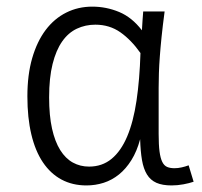

<svg xmlns="http://www.w3.org/2000/svg" viewBox="-20 -547 612 582"><path d="M566.9 3.9Q554.2 8.3 536.1 11.7Q518.1 15.1 500 15.1Q472.2 15.1 454.1 7.1Q436 -1 425.5 -18.1Q415 -35.2 410.4 -61.8Q405.8 -88.4 404.8 -125Q395 -88.4 378.4 -61.8Q361.8 -35.2 340.6 -18.1Q319.3 -1 294.2 7.1Q269 15.1 242.2 15.1Q199.7 15.1 166.5 -2.7Q133.3 -20.5 110.1 -54.9Q86.9 -89.4 75 -139.6Q63 -189.9 63 -254.9Q63 -320.3 77.6 -370.8Q92.3 -421.4 118.4 -456.1Q144.5 -490.7 180.7 -508.8Q216.8 -526.9 259.8 -526.9Q302.2 -526.9 341.1 -510.7Q379.9 -494.6 410.2 -455.1Q411.1 -470.7 412.1 -485.8Q413.1 -501 414.1 -512.2H479Q473.1 -467.8 469.7 -434.6Q466.3 -401.4 464.4 -374.8Q462.4 -348.1 461.7 -325.7Q460.9 -303.2 460.9 -280.8V-141.1Q460.9 -107.9 463.6 -87.6Q466.3 -67.4 471.9 -56.2Q477.5 -44.9 486.6 -41Q495.6 -37.1 508.8 -37.1Q519.5 -37.1 530.5 -39.6Q541.5 -42 551.8 -45.9ZM250 -42Q289.6 -42 318.1 -65.4Q346.7 -88.9 365.5 -133.3Q384.3 -177.7 393.8 -241.7Q403.3 -305.7 405.8 -386.2Q377.9 -425.8 345 -449Q312 -472.2 269 -472.2Q238.8 -472.2 212.9 -460Q187 -447.8 168.5 -421.4Q149.9 -395 139.4 -353Q128.9 -311 128.9 -252Q128.9 -196.8 137.7 -157.2Q146.5 -117.7 162.6 -92Q178.7 -66.4 200.9 -54.2Q223.1 -42 250 -42Z"/></svg>

Font: Clear Sans Light
Style: Regular
Weight: 300
Foundry: Intel Corporation
Version: Version 1.00